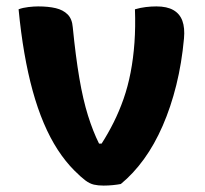

<svg xmlns="http://www.w3.org/2000/svg" viewBox="-20 -569 640 599"><path d="M99 -549Q131 -549 154 -543.5Q177 -538 191 -524Q205 -510 207 -484Q216 -393 227.5 -325.5Q239 -258 254.5 -208.5Q270 -159 289 -121H297Q317 -152 334.5 -187Q352 -222 365.5 -260.5Q379 -299 387.5 -343Q396 -387 399.5 -436Q403 -485 401 -540Q418 -545 435 -547Q452 -549 468 -549Q501 -549 521 -537.5Q541 -526 549 -504Q557 -482 554 -449Q547 -372 530 -303.5Q513 -235 487.5 -176.5Q462 -118 429 -72.5Q396 -27 357 5Q347 7 332.5 8.5Q318 10 303 10Q286 10 273 7Q260 4 246.5 -6Q233 -16 212 -37Q184 -65 160 -102Q136 -139 116.5 -185Q97 -231 82 -285.5Q67 -340 56 -403.5Q45 -467 38 -540Q51 -545 68.5 -547Q86 -549 99 -549Z"/></svg>

Font: Recursive Casual ExtraBold
Style: Regular
Weight: 800
Version: Version 1.047